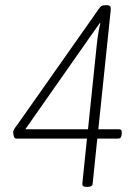

<svg xmlns="http://www.w3.org/2000/svg" viewBox="-20 -722 543 744"><path d="M313 2Q298 2 299 -10L317 -185H43Q36 -185 33.5 -194.5Q31 -204 31 -211Q31 -215 35.5 -222.5Q40 -230 46 -237L364 -689Q368 -695 373 -698.5Q378 -702 390 -702Q404 -702 407 -697.5Q410 -693 409 -682L361 -221H442Q453 -221 452 -207L451 -199Q450 -185 438 -185H357L339 -10Q338 2 321 2ZM369 -631 366 -632 78 -221H321L354 -539Q357 -570 361 -594Q365 -618 369 -631Z"/></svg>

Font: Asap Semi Condensed Semi Condensed Thin
Style: Italic
Weight: 100
Width: 4
Italic angle: -6°
Designer: Pablo Cosgaya
Foundry: Omnibus-Type
Version: Version 3.001; ttfautohint (v1.8.4.7-5d5b)